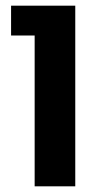

<svg xmlns="http://www.w3.org/2000/svg" viewBox="-20 -656 329 676"><path d="M245 -636V0H102V-531H19V-636Z"/></svg>

Font: Teko Semibold
Style: Regular
Weight: 600
Designer: Manushi Parikh, Jonny Pinhorn
Foundry: Indian Type Foundry
Version: Version 1.105;PS 1.0;hotconv 1.0.78;makeotf.lib2.5.61930; tt